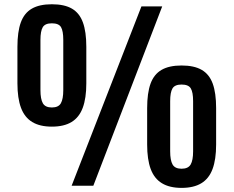

<svg xmlns="http://www.w3.org/2000/svg" viewBox="-20 -890 1119 920"><path d="M323.2 0 657.7 -859.4H757.3L427.2 0ZM228.5 -283.2Q170.9 -283.2 134.3 -305.4Q97.7 -327.6 80.6 -373.5Q63.5 -419.4 63.5 -490.7V-665.5Q63.5 -737.8 79.8 -782.7Q96.2 -827.6 132.6 -848.6Q168.9 -869.6 228.5 -869.6Q288.6 -869.6 324.7 -848.6Q360.8 -827.6 377.2 -782.7Q393.6 -737.8 393.6 -665.5V-490.7Q393.6 -419.4 376.5 -373.5Q359.4 -327.6 323 -305.4Q286.6 -283.2 228.5 -283.2ZM228.5 -375Q260.3 -375 271.7 -395.3Q283.2 -415.5 283.2 -458.5V-698.7Q283.2 -741.2 272.5 -759.8Q261.7 -778.3 228.5 -778.3Q195.8 -778.3 184.8 -759.5Q173.8 -740.7 173.8 -698.7V-458.5Q173.8 -415.5 185.3 -395.3Q196.8 -375 228.5 -375ZM850.1 10.3Q792.5 10.3 755.9 -12Q719.2 -34.2 702.1 -80.1Q685.1 -126 685.1 -197.3V-372.1Q685.1 -444.3 701.4 -489.3Q717.8 -534.2 754.2 -555.2Q790.5 -576.2 850.1 -576.2Q910.2 -576.2 946.5 -555.2Q982.9 -534.2 999.3 -489.3Q1015.6 -444.3 1015.6 -372.1V-197.3Q1015.6 -126 998.5 -80.1Q981.4 -34.2 944.8 -12Q908.2 10.3 850.1 10.3ZM850.1 -81.5Q881.8 -81.5 893.6 -101.8Q905.3 -122.1 905.3 -165V-405.3Q905.3 -447.8 894.3 -466.3Q883.3 -484.9 850.1 -484.9Q817.4 -484.9 806.4 -466.1Q795.4 -447.3 795.4 -405.3V-165Q795.4 -122.1 806.9 -101.8Q818.4 -81.5 850.1 -81.5Z"/></svg>

Font: Antonio
Style: Bold
Weight: 700
Designer: Vernon Adams
Foundry: Vernon Adams
Version: Version 1.002